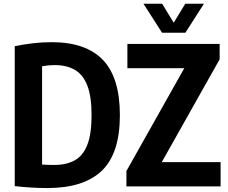

<svg xmlns="http://www.w3.org/2000/svg" viewBox="-20 -968 1186 997"><path d="M226.5 8.5Q144 8.5 56.5 -1.5V-728Q101.5 -737.5 149.8 -743.2Q198 -749 249 -749Q425.5 -749 514 -657.2Q602.5 -565.5 602.5 -370Q602.5 -171 508.5 -81.2Q414.5 8.5 226.5 8.5ZM262.5 -111.5Q325 -111.5 368.2 -135.5Q411.5 -159.5 433.5 -216.2Q455.5 -273 455.5 -370Q455.5 -466.5 433.5 -523.5Q411.5 -580.5 368.8 -605.2Q326 -630 264.5 -630Q231 -630 198.5 -624V-113.5Q218 -112 233.8 -111.8Q249.5 -111.5 262.5 -111.5ZM636.5 0V-80L937 -614H641.5V-740H1120.5V-660L820 -126H1125.5V0ZM821.5 -798 725 -948.5H822L882 -850L942 -948.5H1039L942.5 -798Z"/></svg>

Font: Encode Sans Condensed
Style: Bold
Weight: 700
Width: 3
Designer: Multiple Designers
Foundry: Impallari Type
Version: Version 3.000; ttfautohint (v1.8.3) -l 8 -r 50 -G 200 -x 14 